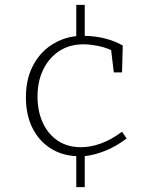

<svg xmlns="http://www.w3.org/2000/svg" viewBox="-20 -753 632 793"><path d="M503 -181Q459 -148 415.5 -130.5Q372 -113 330 -108V20H295V-108Q234 -111 187 -141.5Q140 -172 113.5 -225.5Q87 -279 87 -351Q87 -424 114.5 -478.5Q142 -533 189 -565Q236 -597 295 -604V-733H330V-605Q376 -604 416 -593.5Q456 -583 487 -565L484 -454H450L439 -546Q410 -559 379 -564.5Q348 -570 325 -570Q267 -570 224.5 -542Q182 -514 158.5 -465.5Q135 -417 135 -355Q135 -292 157.5 -244.5Q180 -197 220 -171Q260 -145 315 -145Q354 -145 397 -160.5Q440 -176 484 -209Z"/></svg>

Font: Bitter Light
Style: Regular
Weight: 300
Designer: Sol Matas, and Bitter project Authors
Foundry: Sol Matas
Version: Version 2.001